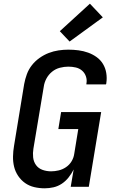

<svg xmlns="http://www.w3.org/2000/svg" viewBox="-20 -1012 640 1040"><path d="M222 8Q193 8 165.5 1.5Q138 -5 116 -20.5Q94 -36 78.5 -59Q63 -82 56.5 -108.5Q50 -135 50.5 -164Q51 -193 56 -222L111 -557Q116 -584 125.5 -610Q135 -636 152.5 -658.5Q170 -681 194 -698Q218 -715 244 -725Q270 -735 297 -739Q324 -743 350 -743Q378 -743 405 -739.5Q432 -736 457 -727Q482 -718 503 -703Q524 -688 537.5 -666Q551 -644 555.5 -617Q560 -590 556 -563Q556 -561 555.5 -559Q555 -557 554 -555H448Q448 -556 448 -557Q448 -558 448 -559Q452 -579 445.5 -598Q439 -617 424.5 -629.5Q410 -642 390.5 -646.5Q371 -651 350 -651Q328 -651 304.5 -645Q281 -639 262 -623.5Q243 -608 231.5 -586.5Q220 -565 217 -542L161 -207Q157 -183 159.5 -159.5Q162 -136 175 -118Q188 -100 210 -92Q232 -84 257 -84Q277 -84 298 -89Q319 -94 337.5 -106.5Q356 -119 367.5 -138Q379 -157 382 -178L404 -313H296L311 -405H528L461 0H363L379 -94Q368 -72 352 -51.5Q336 -31 315 -17Q294 -3 270 2.5Q246 8 222 8ZM357 -787 304 -843 467 -992 537 -918Z"/></svg>

Font: Iosevka Curly SmBdExObl
Style: Regular
Weight: 600
Width: 7
Italic angle: -9°
Monospace: yes
Designer: Belleve Invis
Foundry: Belleve Invis
Version: Version 11.1.0; ttfautohint (v1.8.3)